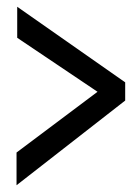

<svg xmlns="http://www.w3.org/2000/svg" viewBox="-20 -592 415 569"><path d="M29 -43V-140L269 -320L31 -480V-572L351 -348V-294Z"/></svg>

Font: Inconsolata Condensed SemiBold
Style: Regular
Weight: 600
Width: 3
Monospace: yes
Designer: Raph Levien, Cyreal, Brenton Simpson
Foundry: Raph Levien, Cyreal, Google
Version: Version 3.100; ttfautohint (v1.8.4.7-5d5b)